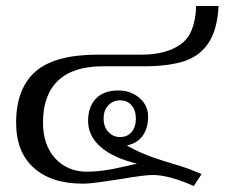

<svg xmlns="http://www.w3.org/2000/svg" viewBox="-20 -605 752 643"><path d="M491 -19Q464 -19 382 -5Q349 0 314.5 5Q280 10 257 10Q152 10 93 -43Q34 -96 34 -194Q34 -308 98.5 -365Q163 -422 308 -422H455Q536 -422 585 -456.5Q634 -491 637 -585H712Q708 -506 678.5 -461.5Q649 -417 596.5 -400Q544 -383 462 -383H324Q225 -383 174.5 -335Q124 -287 124 -195Q124 -119 165 -74.5Q206 -30 272 -30Q322 -30 386 -45L439 -57Q359 -76 317 -113Q275 -150 275 -200Q275 -247 301 -274.5Q327 -302 376 -302Q418 -302 447 -277Q476 -252 476 -214Q476 -176 458 -150.5Q440 -125 405 -118Q451 -90 525 -67Q597 -46 626 -34L655 -22L629 18Q546 -19 491 -19ZM435 -208Q435 -236 420.5 -252.5Q406 -269 382 -269Q359 -269 343 -252.5Q327 -236 327 -208Q327 -180 343 -163Q359 -146 382 -146Q406 -146 420.5 -162.5Q435 -179 435 -208Z"/></svg>

Font: TavirajRegular
Style: Regular
Weight: 400
Designer: Katatrad Team
Foundry: CadsonDemak
Version: Version 1.001